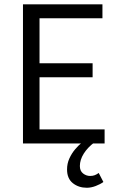

<svg xmlns="http://www.w3.org/2000/svg" viewBox="-20 -677 560 906"><path d="M88.4 0V-656.7H463.4V-590.8H166.5V-378.4H417V-312.5H166.5V-66.4H473.6V0ZM389.6 209Q351.1 209 323.7 187.3Q296.4 165.5 296.4 122.6Q296.4 94.7 307.4 70.6Q318.4 46.4 335 26.9Q351.6 7.3 368.2 -5.4H425.8Q393.6 18.6 375.2 47.9Q356.9 77.1 356.9 106.4Q356.9 129.9 372.1 141.6Q387.2 153.3 405.3 153.3Q417.5 153.3 427 149.7Q436.5 146 445.8 139.2L467.8 181.6Q453.6 192.4 431.6 200.7Q409.7 209 389.6 209Z"/></svg>

Font: Varta Light
Style: Regular
Weight: 400
Version: Version 1.004